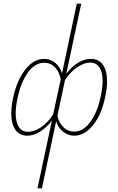

<svg xmlns="http://www.w3.org/2000/svg" viewBox="-20 -731 640 1040"><path d="M560 -290Q560 -254 551 -212Q532 -114 485.5 -55Q439 4 382 4Q350 4 323 -16.5Q296 -37 284 -74L207 289H183L261 -77Q230 -38 195.5 -17Q161 4 128 4Q85 4 63 -28.5Q41 -61 41 -117Q41 -153 50 -196Q69 -291 115 -351.5Q161 -412 219 -412Q252 -412 278 -391.5Q304 -371 316 -334L396 -711H420L339 -332Q371 -373 405 -392.5Q439 -412 472 -412Q516 -412 538 -379.5Q560 -347 560 -290ZM536 -292Q536 -339 519 -365.5Q502 -392 468 -392Q437 -392 400 -368Q363 -344 332 -297L291 -104Q299 -66 323.5 -42Q348 -18 382 -18Q432 -18 471 -73Q510 -128 527 -216Q536 -258 536 -292ZM268 -112 309 -301Q301 -343 277.5 -367Q254 -391 219 -391Q168 -391 129.5 -336Q91 -281 74 -194Q65 -152 65 -118Q65 -70 82 -43.5Q99 -17 132 -17Q164 -17 201 -41Q238 -65 268 -112Z"/></svg>

Font: Ysabeau Infant Extralight
Style: Italic
Weight: 200
Italic angle: -12°
Designer: Christian Thalmann (Catharsis Fonts)
Version: Version 0.003